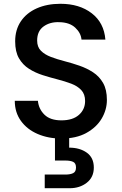

<svg xmlns="http://www.w3.org/2000/svg" viewBox="-20 -724 644 1013"><path d="M304 7Q235 7 179 -17Q123 -41 90.5 -86Q58 -131 58 -192H180Q184 -149 214.5 -119Q245 -89 304 -89Q364 -89 396.5 -118Q429 -147 429 -191Q429 -227 409 -248.5Q389 -270 356 -282.5Q323 -295 284 -305Q245 -315 205.5 -327.5Q166 -340 133 -361Q100 -382 80 -416.5Q60 -451 60 -506Q60 -567 90 -611.5Q120 -656 174 -680Q228 -704 299 -704Q399 -704 464 -654Q529 -604 536 -515H410Q407 -550 377 -578Q347 -606 293 -607Q244 -609 210 -584.5Q176 -560 176 -510Q176 -476 196 -456Q216 -436 249 -423.5Q282 -411 321 -401Q360 -391 399 -377.5Q438 -364 471 -342.5Q504 -321 524 -286Q544 -251 544 -197Q544 -145 516.5 -98.5Q489 -52 435.5 -22.5Q382 7 304 7ZM345 55Q401 55 438 81.5Q475 108 475 160Q475 211 438 240Q401 269 348 269H216V197H325Q351 197 366 189.5Q381 182 381 160Q381 137 366 130Q351 123 325 123H270V0H345Z"/></svg>

Font: Poppins Medium
Style: Regular
Weight: 500
Designer: Ninad Kale (Devanagari), Jonny Pinhorn (Latin)
Version: Version 5.002